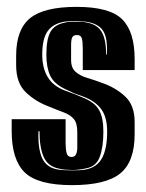

<svg xmlns="http://www.w3.org/2000/svg" viewBox="-20 -525 426 559"><path d="M190 14Q90 14 52 -23Q14 -60 14 -144V-178H171V-109Q171 -90 174 -79Q177 -68 188 -68Q198 -68 201.5 -76Q205 -84 205 -95V-141Q205 -167 194.5 -179Q184 -191 165 -198Q146 -205 122 -215Q84 -229 55.5 -256Q27 -283 27 -335V-363Q27 -439 67.5 -472Q108 -505 203 -505Q299 -505 335.5 -469Q372 -433 372 -353V-321H221V-384Q221 -404 218 -414Q215 -423 204 -423Q193 -423 190 -415.5Q187 -408 187 -397V-350Q187 -327 200.5 -315.5Q214 -304 234.5 -298Q255 -292 276 -284Q315 -271 343.5 -245Q372 -219 372 -170V-134Q372 -54 330 -20Q288 14 190 14ZM191 -29Q200 -29 212 -29.5Q224 -30 232 -32Q264 -39 278 -66.5Q292 -94 292 -142Q292 -184 274.5 -207.5Q257 -231 222 -244L197 -253L171 -265Q137 -281 126 -305Q115 -329 115 -366Q115 -410 126.5 -431.5Q138 -453 168 -459Q175 -461 184 -461.5Q193 -462 201 -462H216Q220 -462 223 -461.5Q226 -461 229 -460Q262 -455 275.5 -433Q289 -411 289 -366H291Q294 -414 280 -435.5Q266 -457 229 -462Q223 -463 216 -463.5Q209 -464 201 -464Q193 -464 184 -463.5Q175 -463 168 -462Q134 -456 118.5 -434Q103 -412 103 -366Q103 -327 119 -300.5Q135 -274 170 -261L197 -251L221 -241Q256 -227 268.5 -204.5Q281 -182 281 -142Q281 -97 270.5 -68.5Q260 -40 231 -35Q224 -33 212 -31.5Q200 -30 191 -30Q183 -30 170.5 -31Q158 -32 152 -34Q120 -40 107.5 -67.5Q95 -95 95 -143H92Q90 -92 103 -64Q116 -36 151 -31Q157 -30 170 -29.5Q183 -29 191 -29Z"/></svg>

Font: Alumni Sans Inline One
Style: Regular
Weight: 400
Designer: Robert E. Leuschke
Foundry: Robert E. Leuschke
Version: Version 1.100; ttfautohint (v1.8.3)